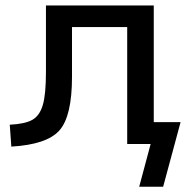

<svg xmlns="http://www.w3.org/2000/svg" viewBox="-20 -540 709 720"><path d="M16.6 -72.3Q74.2 -75.2 101.6 -90.8Q128.9 -106.4 140.6 -146.5Q152.3 -186.5 152.3 -269.5V-519.5H556.6V-82H657.2L591.8 160.2H502L544.9 0H457V-438.5H250V-252Q250 -104.5 203.1 -51.3Q156.2 2 22.5 9.8Z"/></svg>

Font: GenEi M Gothic v2 Medium
Style: Regular
Weight: 500
Version: Version 2.0